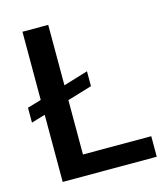

<svg xmlns="http://www.w3.org/2000/svg" viewBox="-107 -794 763 878"><g transform="rotate(-15 274.5 -355.5)"><path d="M203.1 -97.2V-354.5L319.3 -389.6V-460L203.1 -424.8V-710.9H81.1V-388.2L15.6 -368.7V-298.3L81.1 -317.9V0H526.4V-97.2Z"/></g></svg>

Font: Vazirmatn Medium
Style: Regular
Weight: 500
Designer: Saber Rastikerdar
Foundry: Saber Rastikerdar
Version: Version 33.003